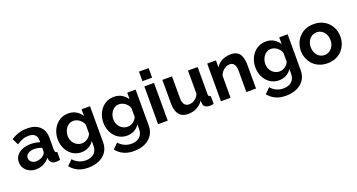

<svg xmlns="http://www.w3.org/2000/svg" viewBox="-51 -1507 4661 2506"><g transform="rotate(-20 2279.5 -253.5)"><path d="M250 -325Q283 -325 317 -320Q351 -315 376 -304V-332Q376 -382 346.5 -409Q317 -436 259 -436Q216 -436 177 -421Q138 -406 95 -377L52 -465Q104 -499 158.5 -516Q213 -533 273 -533Q385 -533 447.5 -477Q510 -421 510 -317V-150Q510 -129 517.5 -120Q525 -111 542 -109V0Q524 3 509.5 5Q495 7 485 7Q445 7 424.5 -11Q404 -29 399 -55L396 -82Q362 -38 311 -14Q260 10 207 10Q155 10 113.5 -11.5Q72 -33 48.5 -70.5Q25 -108 25 -155Q25 -206 53.5 -244.5Q82 -283 133 -304Q184 -325 250 -325ZM376 -174V-227Q352 -237 324 -242.5Q296 -248 271 -248Q219 -248 185.5 -225.5Q152 -203 152 -166Q152 -146 163 -128Q174 -110 195 -99Q216 -88 245 -88Q275 -88 304 -99.5Q333 -111 351 -128Q362 -140 369 -152Q376 -164 376 -174Z M604 -262Q604 -319 622 -368Q640 -417 672.5 -454.5Q705 -492 749.5 -512.5Q794 -533 848 -533Q909 -533 955 -505.5Q1001 -478 1031 -432V-524H1148V-25Q1148 53 1110.5 108.5Q1073 164 1007 193.5Q941 223 857 223Q772 223 713 194.5Q654 166 612 114L685 43Q715 80 760.5 101Q806 122 857 122Q900 122 935.5 106.5Q971 91 992.5 58.5Q1014 26 1014 -25V-91Q988 -46 940.5 -21.5Q893 3 840 3Q788 3 744.5 -17.5Q701 -38 669.5 -75Q638 -112 621 -160Q604 -208 604 -262ZM1014 -192V-317Q1002 -348 980.5 -371Q959 -394 932.5 -406.5Q906 -419 877 -419Q846 -419 821 -406Q796 -393 778 -369.5Q760 -346 750.5 -317.5Q741 -289 741 -258Q741 -226 752 -198Q763 -170 782.5 -149Q802 -128 828.5 -116Q855 -104 885 -104Q907 -104 927 -111Q947 -118 964 -130Q981 -142 994 -158.5Q1007 -175 1014 -192Z M1238 -262Q1238 -319 1256 -368Q1274 -417 1306.5 -454.5Q1339 -492 1383.5 -512.5Q1428 -533 1482 -533Q1543 -533 1589 -505.5Q1635 -478 1665 -432V-524H1782V-25Q1782 53 1744.5 108.5Q1707 164 1641 193.5Q1575 223 1491 223Q1406 223 1347 194.5Q1288 166 1246 114L1319 43Q1349 80 1394.5 101Q1440 122 1491 122Q1534 122 1569.5 106.5Q1605 91 1626.5 58.5Q1648 26 1648 -25V-91Q1622 -46 1574.5 -21.5Q1527 3 1474 3Q1422 3 1378.5 -17.5Q1335 -38 1303.5 -75Q1272 -112 1255 -160Q1238 -208 1238 -262ZM1648 -192V-317Q1636 -348 1614.5 -371Q1593 -394 1566.5 -406.5Q1540 -419 1511 -419Q1480 -419 1455 -406Q1430 -393 1412 -369.5Q1394 -346 1384.5 -317.5Q1375 -289 1375 -258Q1375 -226 1386 -198Q1397 -170 1416.5 -149Q1436 -128 1462.5 -116Q1489 -104 1519 -104Q1541 -104 1561 -111Q1581 -118 1598 -130Q1615 -142 1628 -158.5Q1641 -175 1648 -192Z M1903 0V-524H2037V0ZM1903 -730H2037V-597H1903Z M2153 -524H2287V-225Q2287 -165 2309 -134.5Q2331 -104 2374 -104Q2400 -104 2425.5 -114.5Q2451 -125 2472.5 -146Q2494 -167 2509 -199V-524H2643V-150Q2643 -129 2650.5 -120Q2658 -111 2675 -109V0Q2655 3 2641.5 4.5Q2628 6 2617 6Q2581 6 2558.5 -10.5Q2536 -27 2532 -56L2529 -98Q2494 -45 2439 -17.5Q2384 10 2318 10Q2237 10 2195 -42.5Q2153 -95 2153 -196Z M3263 0H3129V-294Q3129 -357 3107 -386Q3085 -415 3046 -415Q3019 -415 2991.5 -401Q2964 -387 2942 -362.5Q2920 -338 2910 -306V0H2776V-524H2897V-427Q2917 -461 2948 -484.5Q2979 -508 3019.5 -520.5Q3060 -533 3105 -533Q3154 -533 3185.5 -515.5Q3217 -498 3233.5 -468.5Q3250 -439 3256.5 -402Q3263 -365 3263 -327Z M3349 -262Q3349 -319 3367 -368Q3385 -417 3417.5 -454.5Q3450 -492 3494.5 -512.5Q3539 -533 3593 -533Q3654 -533 3700 -505.5Q3746 -478 3776 -432V-524H3893V-25Q3893 53 3855.5 108.5Q3818 164 3752 193.5Q3686 223 3602 223Q3517 223 3458 194.5Q3399 166 3357 114L3430 43Q3460 80 3505.5 101Q3551 122 3602 122Q3645 122 3680.5 106.5Q3716 91 3737.5 58.5Q3759 26 3759 -25V-91Q3733 -46 3685.5 -21.5Q3638 3 3585 3Q3533 3 3489.5 -17.5Q3446 -38 3414.5 -75Q3383 -112 3366 -160Q3349 -208 3349 -262ZM3759 -192V-317Q3747 -348 3725.5 -371Q3704 -394 3677.5 -406.5Q3651 -419 3622 -419Q3591 -419 3566 -406Q3541 -393 3523 -369.5Q3505 -346 3495.5 -317.5Q3486 -289 3486 -258Q3486 -226 3497 -198Q3508 -170 3527.5 -149Q3547 -128 3573.5 -116Q3600 -104 3630 -104Q3652 -104 3672 -111Q3692 -118 3709 -130Q3726 -142 3739 -158.5Q3752 -175 3759 -192Z M3981 -261Q3981 -316 4000 -365Q4019 -414 4054.5 -452Q4090 -490 4141 -511.5Q4192 -533 4256 -533Q4320 -533 4370.5 -511.5Q4421 -490 4457 -452Q4493 -414 4511.5 -365Q4530 -316 4530 -261Q4530 -207 4511.5 -158Q4493 -109 4457.5 -71Q4422 -33 4371 -11.5Q4320 10 4256 10Q4192 10 4141 -11.5Q4090 -33 4054.5 -71Q4019 -109 4000 -158Q3981 -207 3981 -261ZM4256 -104Q4294 -104 4325 -124.5Q4356 -145 4374.5 -180.5Q4393 -216 4393 -262Q4393 -307 4374.5 -343Q4356 -379 4325 -399Q4294 -419 4256 -419Q4217 -419 4186 -398.5Q4155 -378 4137 -342.5Q4119 -307 4119 -261Q4119 -215 4137 -179.5Q4155 -144 4186 -124Q4217 -104 4256 -104Z"/></g></svg>

Font: YasnoRaleway
Style: Bold
Weight: 700
Designer: Matt McInerney, Pablo Impallari, Rodrigo Fuenzalida
Foundry: Matt McInerney, Pablo Impallari, Rodrigo Fuenzalida
Version: Version 4.026